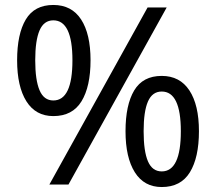

<svg xmlns="http://www.w3.org/2000/svg" viewBox="-20 -744 871 774"><path d="M195 -724Q269 -724 307 -665.5Q345 -607 345 -501Q345 -395 308.5 -335.5Q272 -276 195 -276Q124 -276 86.5 -335.5Q49 -395 49 -501Q49 -607 84 -665.5Q119 -724 195 -724ZM652 -714 256 0H179L575 -714ZM195 -662Q157 -662 139.5 -621.5Q122 -581 122 -501Q122 -421 139.5 -380Q157 -339 195 -339Q272 -339 272 -501Q272 -662 195 -662ZM632 -438Q705 -438 743.5 -379.5Q782 -321 782 -215Q782 -109 745.5 -49.5Q709 10 632 10Q561 10 523.5 -49.5Q486 -109 486 -215Q486 -321 521 -379.5Q556 -438 632 -438ZM632 -375Q594 -375 576.5 -335Q559 -295 559 -215Q559 -134 576.5 -93.5Q594 -53 632 -53Q709 -53 709 -215Q709 -375 632 -375Z"/></svg>

Font: Noto IKEA Arabic
Style: Regular
Weight: 400
Designer: Monotype Design Team
Foundry: Monotype Imaging Inc.
Version: Version 1.200